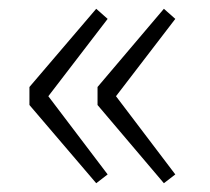

<svg xmlns="http://www.w3.org/2000/svg" viewBox="-20 -497 479 437"><path d="M47 -258V-299L199 -477L225 -454L90 -278L225 -100L199 -80ZM202 -258V-299L353 -477L379 -454L244 -278L379 -100L353 -80Z"/></svg>

Font: Merged Yaku Han JP ExtraLight
Style: Regular
Weight: 250
Designer: Ryoko NISHIZUKA 西塚涼子 (kana, bopomofo & ideographs); Paul D. Hunt (Latin, Greek & Cyrillic); Sandoll Communications 산돌커뮤니
Foundry: Adobe
Version: Version 2.004